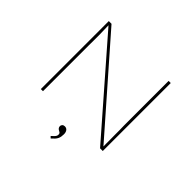

<svg xmlns="http://www.w3.org/2000/svg" viewBox="-202 -947 1398 1398"><g transform="rotate(45 496.5 -248.0)"><path d="M177 0V-700H205L800 -21L795 -20Q794 -36 794.5 -56Q795 -76 794.5 -98.5Q794 -121 794 -145Q794 -169 794 -193.5Q794 -218 793 -241V-700H815V0H787L190 -685H197Q197 -673 197.5 -657Q198 -641 198.5 -621Q199 -601 199.5 -577Q200 -553 199.5 -526.5Q199 -500 199 -470V0ZM482 204 469 191Q476 184 484 177Q492 170 497.5 162Q503 154 503 144Q503 136 500 131Q497 126 486 121Q476 116 471 109Q466 102 466 92Q466 83 473 75.5Q480 68 493 68Q510 68 519.5 80.5Q529 93 529 114Q529 127 527 138.5Q525 150 520 160.5Q515 171 505.5 181.5Q496 192 482 204Z"/></g></svg>

Font: Lexend Tera Thin
Style: Regular
Weight: 250
Version: Version 1.007